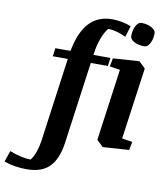

<svg xmlns="http://www.w3.org/2000/svg" viewBox="-264 -855 999 1164"><g transform="rotate(10 236.0 -273.5)"><path d="M258.3 -529.8H362.8L356 -479H251L181.6 22.9Q168 124.5 120.1 173.8Q72.3 223.1 -21.5 223.1Q-57.1 223.1 -93.3 217.3Q-129.4 211.4 -160.2 200.2L-136.7 131.8Q-103 145.5 -68.1 153.3Q-33.2 161.1 -6.8 161.1Q10.3 139.6 21.7 106.9Q33.2 74.2 38.6 36.1L109.4 -479H17.1L23.9 -529.8H117.2Q139.2 -648.4 193.1 -705.6Q247.1 -762.7 333.5 -762.7Q365.2 -762.7 396.5 -756.3Q427.7 -750 450.2 -739.7L429.2 -671.4Q403.8 -684.6 374.5 -692.6Q345.2 -700.7 319.3 -700.7Q297.9 -675.3 282.2 -632.6Q266.6 -589.8 259.8 -540.5ZM377.9 -529.8 539.6 -540.5 579.1 -502.4 517.6 -61 581.5 -51.3 571.8 0 410.6 10.7 371.1 -27.3 432.1 -468.8 368.2 -478.5ZM463.9 -682.6Q463.9 -718.8 478 -745.1Q492.2 -771.5 511.7 -771.5Q547.4 -771.5 574 -757.1Q600.6 -742.7 600.6 -723.6Q600.6 -686.5 586.4 -660.6Q572.3 -634.8 552.7 -634.8Q515.6 -634.8 489.7 -648.7Q463.9 -662.6 463.9 -682.6Z"/></g></svg>

Font: Noticia Text
Style: Bold Italic
Weight: 700
Italic angle: -8°
Designer: JM Sole
Foundry: JM Sole
Version: Version 1.003